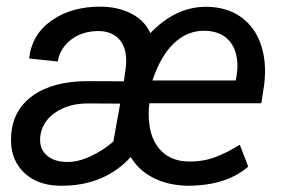

<svg xmlns="http://www.w3.org/2000/svg" viewBox="-20 -559 864 588"><path d="M554.7 9.8Q495.6 8.8 450.4 -13.9Q405.3 -36.6 380.4 -78.1Q297.9 11.7 163.1 9.8Q91.8 8.8 50.5 -33.4Q9.3 -75.7 14.2 -144.5Q19 -222.7 81.1 -266.6Q143.1 -310.5 249 -310.5L359.4 -310.1L365.2 -352.1Q371.1 -402.8 350.1 -432.4Q329.1 -461.9 285.2 -463.9Q234.4 -464.8 199.2 -438.7Q164.1 -412.6 156.7 -370.6L69.3 -379.9Q77.1 -453.6 138.7 -496.6Q200.2 -539.6 291 -538.6Q344.2 -537.6 384 -516.4Q423.8 -495.1 440.4 -457.5Q519.5 -540 614.3 -538.1Q676.3 -537.1 718.8 -506.3Q761.2 -475.6 779.3 -421.6Q797.4 -367.7 789.1 -300.3L780.3 -242.7H437.5Q433.1 -209.5 437.5 -178.2Q443.8 -126 475.3 -95.5Q506.8 -64.9 557.6 -64.5Q601.6 -63.5 639.9 -78.1Q678.2 -92.8 714.4 -115.7L740.2 -48.8Q672.9 9.8 554.7 9.8ZM183.1 -63Q217.3 -62 256.1 -79.8Q294.9 -97.7 327.1 -125.5L348.1 -241.7L249 -242.2Q190.4 -242.2 149.9 -214.6Q109.4 -187 103.5 -142.6Q99.1 -106.4 121.1 -85.2Q143.1 -64 183.1 -63ZM609.4 -464.8Q555.7 -466.3 514.2 -428Q472.7 -389.6 446.8 -312.5H701.7L704.6 -328.1Q709 -355 705.6 -379.4Q700.2 -418.5 675.3 -440.9Q650.4 -463.4 609.4 -464.8Z"/></svg>

Font: TypoPRO Roboto
Style: Italic
Weight: 400
Italic angle: -12°
Designer: Google
Version: Version 2.136; 2016